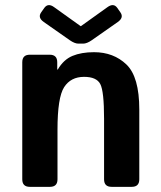

<svg xmlns="http://www.w3.org/2000/svg" viewBox="-20 -725 626 745"><path d="M149.9 -639.6Q125.5 -656.7 139.6 -676.8L151.9 -694.3Q166.5 -714.4 189.9 -697.3L293 -623.5H293.9L397 -697.3Q420.9 -714.4 435.1 -694.3L447.3 -676.8Q461.4 -656.7 437 -639.6L335.9 -568.8Q316.9 -555.7 302.7 -555.7H284.2Q270 -555.7 251 -568.8ZM95.7 0Q66.4 0 66.4 -29.3V-483.4Q66.4 -512.7 95.7 -512.7H172.9Q202.1 -512.7 202.1 -483.4V-455.1H204.1Q226.6 -493.7 261.2 -508.1Q295.9 -522.5 344.7 -522.5Q420.9 -522.5 470.7 -474.6Q520.5 -426.8 520.5 -299.8V-29.3Q520.5 0 491.2 0H413.1Q383.8 0 383.8 -29.3V-264.6Q383.8 -371.1 369.1 -398.9Q354.5 -426.8 306.2 -426.8Q254.9 -426.8 229 -387Q203.1 -347.2 203.1 -221.7V-29.3Q203.1 0 173.8 0Z"/></svg>

Font: Istok
Style: Bold
Weight: 700
Designer: Andrey V. Panov
Foundry: Andrey V. Panov
Version: Version 1.0.1